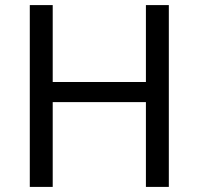

<svg xmlns="http://www.w3.org/2000/svg" viewBox="-20 -734 781 754"><path d="M643 0H553V-333H187V0H97V-714H187V-412H553V-714H643Z"/></svg>

Font: Noto Znamenny Musical Notation
Style: Regular
Weight: 400
Version: Version 1.003; ttfautohint (v1.8.4.7-5d5b)